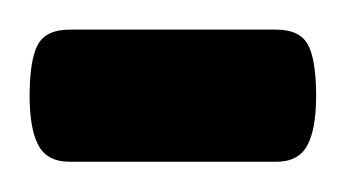

<svg xmlns="http://www.w3.org/2000/svg" viewBox="-46 -107 229 127"><path d="M0 0V-87.4H136.7V0ZM0 0Q-14.6 0 -20.5 -10.7Q-26.4 -21.5 -26.4 -43.5Q-26.4 -67.4 -21 -77.4Q-15.6 -87.4 0 -87.4ZM136.7 0V-87.4Q152.3 -87.4 157.7 -77.4Q163.1 -67.4 163.1 -43.5Q163.1 -21.5 157.2 -10.7Q151.4 0 136.7 0Z"/></svg>

Font: Markazi Text Medium
Style: Regular
Weight: 500
Designer: Borna Izadpanah (Arabic designer), Fiona Ross (Arabic design director) and Florian Runge (Latin designer)
Foundry: Borna Izadpanah and Florian Runge
Version: Version 1.001